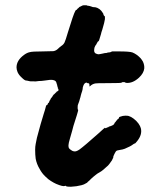

<svg xmlns="http://www.w3.org/2000/svg" viewBox="-20 -653 587 732"><path d="M287 -279.5Q287 -280 288 -283.5Q289 -287 289 -286.5Q289 -286 288 -282.5Q287 -279 287 -279.5ZM299 -633Q301 -633 305 -633Q309 -633 309 -633H310Q310 -633 310.5 -632.5Q311 -632 313 -631.5Q315 -631 316.5 -631Q318 -631 322 -630Q326 -629 328.5 -628Q331 -627 334 -626Q345 -626 351 -623Q360 -619 366 -612Q368 -609 369 -608Q370 -607 372 -603.5Q374 -600 374 -601V-600Q374 -598 375.5 -595Q377 -592 378 -592Q379 -593 379 -592Q379 -591 380 -588Q380 -583 380 -580Q379 -570 370 -540Q366 -529 365 -523Q359 -503 358 -500Q357 -498 356 -496V-495Q355 -496 354.5 -496Q354 -496 352 -493Q350 -490 350 -489Q350 -488 350 -488Q349 -488 348.5 -487.5Q348 -487 348 -485Q346 -482 343 -478Q339 -471 339 -463Q338 -453 345 -449Q352 -446 356 -446Q358 -446 362.5 -447Q367 -448 372.5 -449Q378 -450 379 -450.5Q380 -451 384 -451Q388 -451 389 -452Q390 -453 394 -453Q401 -453 405 -456L408 -457H433Q474 -457 485 -453Q502 -446 516 -431Q521 -425 525 -418Q531 -405 530 -392Q528 -374 510 -357Q486 -335 462 -337Q458 -337 458 -338Q458 -340 451 -340Q444 -340 444 -338Q444 -336 391 -336Q347 -336 344 -335Q332 -333 324 -325Q322 -323 321.5 -323Q321 -323 321 -328Q321 -333 320 -334Q319 -336 314 -336Q312 -336 312 -337Q312 -338 309 -338Q302 -337 298 -327Q295 -320 295 -313Q294 -307 290 -296Q288 -287 286 -281Q282 -265 278 -256Q276 -253 276 -244Q276 -235 277 -235Q278 -235 278 -233.5Q278 -232 277.5 -230Q277 -228 276 -224.5Q275 -221 273 -214Q269 -201 260 -173Q257 -161 255 -154Q250 -136 247 -126Q241 -106 241 -99Q241 -92 242.5 -89Q244 -86 248 -83Q255 -77 262 -76Q270 -74 283 -83Q301 -96 355 -144Q380 -167 380 -166Q382 -162 388 -167L389 -168Q389 -167 390 -167Q392 -167 395 -170L397 -171H399Q400 -172 401 -172Q402 -172 403.5 -173Q405 -174 405.5 -173.5Q406 -173 406.5 -174Q407 -175 408 -175Q411 -175 415 -180Q417 -183 416.5 -183.5Q416 -184 417.5 -185Q419 -186 419 -186.5Q419 -187 421 -189Q423 -191 422.5 -191.5Q422 -192 424 -193Q428 -196 427 -197Q427 -198 430 -199Q434 -202 434 -205Q434 -206 434.5 -206.5Q435 -207 438 -208Q448 -212 458 -212Q466 -212 470 -211Q480 -208 489 -201Q500 -193 508 -182Q515 -172 517 -164Q523 -140 503 -115Q495 -105 494 -106Q492 -106 488 -103Q478 -95 456 -86Q449 -83 435 -81Q425 -80 422 -76Q421 -75 419.5 -72Q418 -69 416.5 -66.5Q415 -64 415 -63.5Q415 -63 415 -63L413 -59V-58Q411 -56 412 -56V-55Q412 -55 412 -54Q412 -53 411.5 -52Q411 -51 411 -50Q411 -49 410 -49Q410 -48 407 -42Q406 -41 397 -28Q393 -22 384 -15Q380 -11 374 -6Q367 0 358 5Q352 8 346.5 12.5Q341 17 336.5 20.5Q332 24 327.5 28.5Q323 33 320 36Q312 42 313 43L300 50Q296 51 291 53Q272 58 250 59Q241 59 238 58.5Q235 58 233.5 57.5Q232 57 232 57Q232 54 227 56Q220 59 194 48Q185 44 174 37Q165 32 153 20Q140 8 131 -9Q120 -27 116 -48Q114 -63 114 -82Q114 -94 116 -104Q119 -124 129 -158Q132 -167 135 -180Q144 -209 147 -220Q151 -231 156 -251Q157 -252 158 -252Q161 -252 163 -259Q164 -261 165 -261Q167 -261 168 -266Q168 -268 169.5 -269.5Q171 -271 171 -271.5Q171 -272 172 -273.5Q173 -275 173.5 -276.5Q174 -278 174 -278Q177 -280 177 -282Q177 -282 177.5 -282Q178 -282 179.5 -284.5Q181 -287 181 -287.5Q181 -288 182.5 -289.5Q184 -291 184 -291Q184 -293 187 -294Q188 -294 188 -295Q188 -296 189 -296Q190 -296 190.5 -297.5Q191 -299 191.5 -298.5Q192 -298 192.5 -299.5Q193 -301 194 -301Q196 -301 196 -304Q196 -304 197.5 -304Q199 -304 199 -305Q199 -306 200 -306Q203 -306 203 -310Q203 -314 201 -316Q200 -317 200 -317Q201 -320 200 -321Q199 -322 199 -322Q200 -322 198 -327Q198 -328 198 -329Q197 -330 195 -338Q193 -346 182 -348Q174 -350 151 -346Q138 -344 127 -344Q124 -344 119.5 -343Q115 -342 107 -343H97H96Q95 -343 92.5 -343.5Q90 -344 86 -345Q82 -346 80 -346Q75 -345 62 -358Q52 -367 47 -378Q43 -388 43 -396Q43 -423 72 -444Q83 -452 93 -454Q102 -457 143 -457Q180 -458 184 -458Q194 -460 201 -467Q207 -473 214 -478Q222 -483 226 -491Q230 -499 239 -530Q260 -599 267 -611Q270 -616 270 -615Q270 -615 271 -615Q272 -615 276 -620Q277 -622 277.5 -621.5Q278 -621 280.5 -624Q283 -627 284 -627Q285 -627 286.5 -628Q288 -629 288.5 -629Q289 -629 290.5 -630Q292 -631 292.5 -631Q293 -631 293.5 -631.5Q294 -632 294.5 -632Q295 -632 299 -633Z"/></svg>

Font: TT2020 Style B
Style: Italic
Weight: 400
Italic angle: -15°
Version: Version 0.2.000